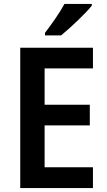

<svg xmlns="http://www.w3.org/2000/svg" viewBox="-20 -957 547 977"><path d="M447 -928V-937H308C284 -892 242 -833 209 -790V-777H291C338 -815 417 -890 447 -928ZM453 0V-106H207V-319H437V-424H207V-609H453V-714H83V0Z"/></svg>

Font: Noto Sans Myanmar SemiCondensed SemiBold
Style: Regular
Weight: 600
Width: 4
Designer: Monotype Design Team
Foundry: Monotype Imaging Inc.
Version: Version 2.107